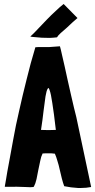

<svg xmlns="http://www.w3.org/2000/svg" viewBox="-20 -937 477 962"><path d="M258.8 -881.8Q237.3 -862.3 214.8 -838.9Q192.4 -815.4 169.9 -792Q149.4 -769.5 131.8 -753.9Q138.7 -752 154.3 -751Q169.9 -749 189.5 -748Q209 -747.1 229.5 -747.1Q250 -748 265.6 -750Q269.5 -757.8 284.2 -771.5Q297.9 -784.2 314.5 -797.9Q330.1 -813.5 344.7 -826.2Q360.4 -838.9 367.2 -845.7Q367.2 -846.7 368.2 -846.7Q350.6 -864.3 298.8 -917Q281.2 -903.3 258.8 -881.8ZM350.6 -397.5Q343.8 -425.8 335.9 -460.9Q328.1 -496.1 319.3 -534.2Q310.5 -572.3 303.7 -605.5Q295.9 -638.7 290 -665Q284.2 -692.4 280.3 -705.1Q247.1 -702.1 226.6 -701.2Q206.1 -701.2 193.4 -701.2Q179.7 -701.2 171.9 -701.2Q164.1 -701.2 157.2 -700.2Q132.8 -620.1 113.3 -539.1Q92.8 -458 76.2 -382.8Q58.6 -307.6 46.9 -241.2Q34.2 -174.8 25.4 -124Q15.6 -73.2 10.7 -41Q4.9 -8.8 3.9 -2Q4.9 -1 5.9 -1Q74.2 -2 106.4 0Q137.7 2 146.5 0Q147.5 0 147.5 -1Q148.4 -1 149.4 -1Q158.2 -17.6 163.1 -40Q168 -61.5 171.9 -85Q176.8 -109.4 181.6 -130.9Q185.5 -152.3 193.4 -168Q204.1 -168 210.9 -168.9Q216.8 -168.9 221.7 -168.9Q227.5 -168.9 235.4 -168.9Q242.2 -168.9 254.9 -167Q261.7 -152.3 267.6 -130.9Q274.4 -110.4 279.3 -86.9Q285.2 -64.5 290 -42Q295.9 -19.5 301.8 -3.9Q302.7 -3.9 302.7 -3.9Q335 2.9 371.1 4.9Q377.9 4.9 384.8 4.9Q413.1 4.9 436.5 0Q436.5 0 436.5 -1Q418 -88.9 362.3 -350.6Q358.4 -368.2 350.6 -397.5ZM221.7 -285.2Q203.1 -285.2 185.5 -286.1Q193.4 -336.9 198.2 -380.9Q204.1 -424.8 208 -454.1Q212.9 -483.4 218.8 -492.2Q223.6 -502 228.5 -485.4Q235.4 -467.8 242.2 -419.9Q250 -372.1 259.8 -286.1Q241.2 -286.1 221.7 -285.2Z"/></svg>

Font: Londrina Solid
Style: NNS
Weight: 400
Designer: Marcelo Magalhaes
Version: Version 1.002